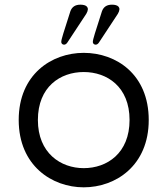

<svg xmlns="http://www.w3.org/2000/svg" viewBox="-20 -781 716 821"><path d="M338 20C475 20 616 -73 616 -268C616 -463 477 -555 338 -555C201 -555 60 -463 60 -268C60 -73 202 20 338 20ZM338 -62C240 -62 142 -126 142 -268C142 -410 238 -473 338 -473C438 -473 534 -410 534 -268C534 -126 438 -62 338 -62ZM281 -733C252 -642 242 -613 242 -602C242 -593 249 -590 254 -590C259 -590 264 -593 268 -599L349 -722C366 -751 348 -761 324 -761C302 -761 288 -752 281 -733ZM416 -733C387 -642 377 -613 377 -602C377 -593 384 -590 389 -590C394 -590 399 -593 403 -599L484 -722C501 -751 483 -761 459 -761C437 -761 423 -752 416 -733Z"/></svg>

Font: Fabada
Style: Regular
Weight: 400
Designer: deFharo
Foundry: deFharo.com
Version: Version 4.000 2011 initial release